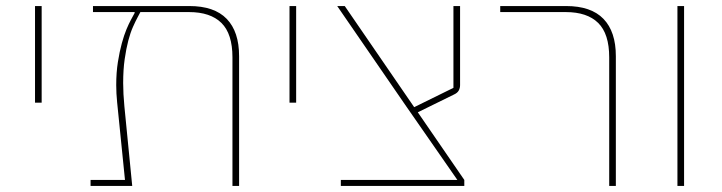

<svg xmlns="http://www.w3.org/2000/svg" viewBox="-20 -616 2392 636"><path d="M96 -596H118V-276H96Z M280 -20H394L368 -277Q365 -307 365 -334Q365 -376 370.5 -410.5Q376 -445 383.5 -472.5Q391 -500 399 -519Q407 -538 413 -549L426 -573V-576H288V-596H607Q690 -596 731 -553.5Q772 -511 772 -430V0H750V-426Q750 -504 713.5 -540Q677 -576 606 -576H445L436 -559Q429 -546 420.5 -527Q412 -508 405 -481.5Q398 -455 393 -420Q388 -385 388 -341Q388 -323 389 -304Q390 -285 392 -264L418 0H280Z M939 -596H961V-276H939Z M1109 -20H1495L1322 -269L1097 -596H1122L1352 -261L1482 -325V-596H1504V-334Q1504 -324 1499.5 -316Q1495 -308 1484 -303L1364 -244L1518 -20V0H1109Z M1998 -426Q1998 -504 1961.5 -540Q1925 -576 1854 -576H1637V-596H1855Q1938 -596 1979 -553.5Q2020 -511 2020 -430V0H1998Z M2224 -596H2246V0H2224Z"/></svg>

Font: IBM Plex Sans Hebrew Thin
Style: Regular
Weight: 100
Designer: Mike Abbink, Paul van der Laan, Pieter van Rosmalen, Yanek Iontef
Foundry: Bold Monday
Version: Version 1.2